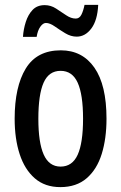

<svg xmlns="http://www.w3.org/2000/svg" viewBox="-20 -756 496 786"><path d="M416 -270Q416 -189 396.5 -126Q377 -63 335 -26.5Q293 10 227 10Q164 10 122.5 -26Q81 -62 60.5 -125Q40 -188 40 -270Q40 -401 85.5 -475.5Q131 -550 229 -550Q317 -550 366.5 -479Q416 -408 416 -270ZM137 -270Q137 -172 159 -123Q181 -74 228 -74Q276 -74 298 -122.5Q320 -171 320 -270Q320 -369 298 -417.5Q276 -466 228 -466Q180 -466 158.5 -417.5Q137 -369 137 -270ZM74 -605Q76 -636 85.5 -666Q95 -696 113.5 -715.5Q132 -735 163 -735Q188 -735 209.5 -721Q231 -707 251 -693.5Q271 -680 290 -680Q305 -680 313 -695.5Q321 -711 326 -736H382Q379 -673 354 -639.5Q329 -606 294 -606Q270 -606 247 -620Q224 -634 204 -648Q184 -662 168 -662Q156 -662 145 -646.5Q134 -631 130 -605Z"/></svg>

Font: Noto Sans Kannada ExtraCondensed Medium
Style: Regular
Weight: 500
Width: 2
Designer: Jelle Bosma - Monotype Design Team
Foundry: Monotype Imaging Inc.
Version: Version 2.005; ttfautohint (v1.8.4.7-5d5b)